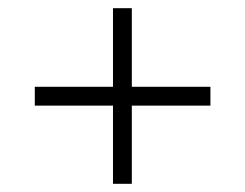

<svg xmlns="http://www.w3.org/2000/svg" viewBox="-20 -592 599 469"><path d="M256 -143V-334H65V-380H256V-572H302V-380H494V-334H302V-143Z"/></svg>

Font: Noto Rashi Hebrew Light
Style: Regular
Weight: 300
Version: Version 1.006